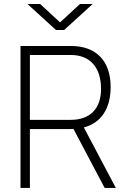

<svg xmlns="http://www.w3.org/2000/svg" viewBox="-20 -918 626 938"><path d="M80.1 0H126V-287.6H326.2C330.6 -287.6 334.5 -287.6 338.9 -288.1L491.2 0H545.9L389.6 -295.4C473.6 -317.4 520.5 -387.2 520.5 -493.2C520.5 -620.6 449.7 -693.4 326.2 -693.4H80.1ZM126 -332.5V-649.4H326.2C419.9 -649.4 473.6 -588.9 473.6 -483.4C473.6 -387.2 419.9 -332.5 326.2 -332.5ZM253.4 -771.5H293.5L432.6 -898.4H370.6L273.4 -808.6L176.3 -898.4H114.3Z"/></svg>

Font: Cascadia Code PL ExtraLight
Style: Regular
Weight: 200
Monospace: yes
Designer: Aaron Bell
Foundry: Saja Typeworks
Version: Version 2404.023